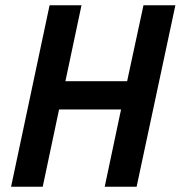

<svg xmlns="http://www.w3.org/2000/svg" viewBox="-20 -708 685 728"><path d="M22 0 168 -688H289L228 -400H462L524 -688H645L498 0H377L439 -293H204L142 0Z"/></svg>

Font: Saira Semi Condensed Medium
Style: Italic
Weight: 500
Width: 4
Italic angle: -12°
Designer: Hector Gatti with collaboration of the Omnibus-Type team
Foundry: Omnibus-Type
Version: Version 1.001; ttfautohint (v1.8)